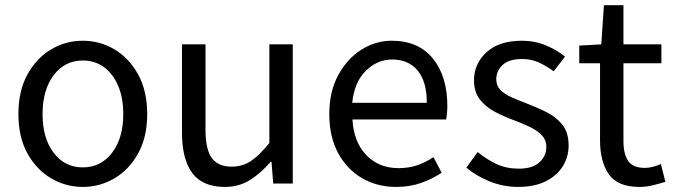

<svg xmlns="http://www.w3.org/2000/svg" viewBox="-20 -716 2630 749"><path d="M303.2 13.2Q236.3 13.2 179.2 -20.5Q122.1 -54.2 86.9 -117.7Q51.8 -181.2 51.8 -271Q51.8 -361.3 86.9 -425.3Q122.1 -489.3 179.2 -523.2Q236.3 -557.1 303.2 -557.1Q369.6 -557.1 426.8 -523.2Q483.9 -489.3 519 -425.3Q554.2 -361.3 554.2 -271Q554.2 -181.2 519 -117.7Q483.9 -54.2 426.8 -20.5Q369.6 13.2 303.2 13.2ZM303.2 -63Q373.5 -63 417.2 -120.1Q460.9 -177.2 460.9 -271Q460.9 -333.5 441.2 -380.6Q421.4 -427.7 385.7 -453.9Q350.1 -480 303.2 -480Q232.4 -480 189.2 -422.4Q146 -364.7 146 -271Q146 -177.2 189.2 -120.1Q232.4 -63 303.2 -63Z M856.9 13.2Q770.5 13.2 730.2 -40.8Q689.9 -94.7 689.9 -199.2V-543H781.7V-210Q781.7 -134.3 805.9 -100.1Q830.1 -65.9 883.8 -65.9Q925.8 -65.9 959 -87.9Q992.2 -109.9 1030.8 -158.2V-543H1122.1V0H1045.9L1039.1 -85H1036.1Q997.6 -40.5 955.1 -13.7Q912.6 13.2 856.9 13.2Z M1524.9 13.2Q1452.1 13.2 1393.3 -20.5Q1334.5 -54.2 1299.6 -117.9Q1264.6 -181.6 1264.6 -271Q1264.6 -359.4 1299.8 -423.6Q1335 -487.8 1390.4 -522.5Q1445.8 -557.1 1507.8 -557.1Q1612.3 -557.1 1668.7 -487.8Q1725.1 -418.5 1725.1 -301.8Q1725.1 -287.1 1723.6 -273.9Q1722.2 -260.7 1720.7 -250H1355Q1359.4 -163.1 1408.4 -111.6Q1457.5 -60.1 1534.7 -60.1Q1574.7 -60.1 1607.4 -71.3Q1640.1 -82.5 1670.9 -103L1703.1 -42Q1667.5 -18.6 1623.5 -2.7Q1579.6 13.2 1524.9 13.2ZM1354 -314.9H1645Q1645 -397.5 1609.4 -440.7Q1573.7 -483.9 1509.8 -483.9Q1452.1 -483.9 1407.2 -439.9Q1362.3 -396 1354 -314.9Z M2001 13.2Q1943.4 13.2 1890.4 -8.3Q1837.4 -29.8 1799.3 -62L1843.3 -123Q1878.9 -93.8 1917.2 -75.9Q1955.6 -58.1 2003.9 -58.1Q2058.1 -58.1 2084.7 -83Q2111.3 -107.9 2111.3 -143.1Q2111.3 -170.4 2092.8 -189.2Q2074.2 -208 2045.7 -221.4Q2017.1 -234.9 1987.3 -246.1Q1949.2 -259.8 1912.8 -278.6Q1876.5 -297.4 1852.8 -326.9Q1829.1 -356.4 1829.1 -402.8Q1829.1 -467.3 1877.9 -512.2Q1926.8 -557.1 2016.1 -557.1Q2066.4 -557.1 2109.9 -538.8Q2153.3 -520.5 2184.1 -495.1L2140.1 -438Q2112.3 -458 2082.8 -471.9Q2053.2 -485.8 2017.1 -485.8Q1965.3 -485.8 1940.7 -462.6Q1916 -439.5 1916 -407.2Q1916 -381.3 1932.6 -364.7Q1949.2 -348.1 1975.8 -336.4Q2002.4 -324.7 2033.2 -313Q2072.8 -297.9 2110.6 -279.3Q2148.4 -260.7 2173.3 -230.2Q2198.2 -199.7 2198.2 -147.9Q2198.2 -104 2175.5 -67.4Q2152.8 -30.8 2108.9 -8.8Q2064.9 13.2 2001 13.2Z M2475.1 13.2Q2388.7 13.2 2354.7 -36.6Q2320.8 -86.4 2320.8 -168V-469.2H2239.7V-538.1L2325.7 -543L2335.9 -695.8H2412.1V-543H2560.1V-469.2H2412.1V-165Q2412.1 -115.7 2430.4 -88.4Q2448.7 -61 2496.1 -61Q2510.7 -61 2527.6 -65.4Q2544.4 -69.8 2558.1 -76.2L2575.7 -6.8Q2552.7 0.5 2526.6 6.8Q2500.5 13.2 2475.1 13.2Z"/></svg>

Font: Source Han Sans CN
Style: Regular
Weight: 400
Designer: Ryoko NISHIZUKA  (kana, bopomofo & ideographs); Paul D. Hunt (Latin, Greek & Cyrillic); Sandoll Communications , Soo-you
Foundry: Adobe
Version: Version 2.004;hotconv 1.0.118;makeotfexe 2.5.65603